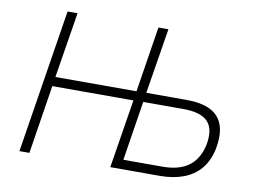

<svg xmlns="http://www.w3.org/2000/svg" viewBox="-76 -817 1232 928"><g transform="rotate(10 540.0 -352.5)"><path d="M72 0 184 -705H233L181 -383H579L630 -705H679L627 -384H825Q896 -384 941 -362Q986 -340 1002.5 -293.5Q1019 -247 1005 -174Q992 -114 959 -75.5Q926 -37 875.5 -18.5Q825 0 760 0H518L572 -337H174L121 0ZM574 -46H765Q847 -46 894 -80.5Q941 -115 957 -186Q972 -265 937.5 -301.5Q903 -338 818 -338H620Z"/></g></svg>

Font: Nunito Sans 7pt SemiCondensed ExtraLight
Style: Italic
Weight: 250
Width: 4
Italic angle: -9°
Designer: Vernon Adams
Foundry: Vernon Adams
Version: Version 3.101;gftools[0.9.27]